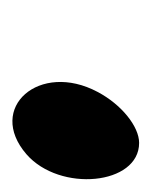

<svg xmlns="http://www.w3.org/2000/svg" viewBox="12 -685 241 305"><g transform="rotate(90 132.5 -532.5)"><path d="M126 -567C77 -475 151 -390 225 -454C286 -507 274 -633 207 -633C181 -633 146 -605 126 -567Z"/></g></svg>

Font: Hussar Skorodowane
Style: Ky
Weight: 700
Foundry: Cannot Into Space Fonts
Version: Version 0.892